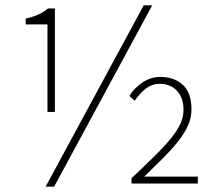

<svg xmlns="http://www.w3.org/2000/svg" viewBox="-20 -692 818 724"><path d="M476 0V-20Q528 -69 565 -105.5Q602 -142 626 -172Q650 -202 661 -227Q672 -252 672 -278Q672 -323 647.5 -349.5Q623 -376 582 -376Q553 -376 529 -357Q505 -338 488 -312L468 -330Q485 -359 516.5 -380.5Q548 -402 584 -402Q637 -402 669.5 -372Q702 -342 702 -280Q702 -248 689 -219Q676 -190 652.5 -160Q629 -130 596.5 -97.5Q564 -65 524 -26H726V0ZM159 -270V-600H77V-622Q129 -633 161 -660H187V-270ZM152 12 522 -672H554L184 12Z"/></svg>

Font: TypoPRO Source Sans Pro
Style: Regular
Weight: 200
Designer: Paul D. Hunt
Foundry: Adobe Systems Incorporated
Version: Version 2.020;PS 2.000;hotconv 1.0.86;makeotf.lib2.5.63406